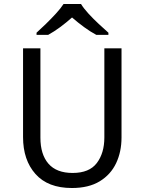

<svg xmlns="http://www.w3.org/2000/svg" viewBox="-20 -942 733 972"><path d="M595.2 -697.3V-246.1Q595.2 -173.8 567.9 -116Q540.5 -58.1 484.9 -24.2Q429.2 9.8 343.8 9.8Q222.7 9.8 159.7 -61Q96.7 -131.8 96.7 -248V-697.3H184.6V-245.1Q184.6 -160.2 225.3 -113.3Q266.1 -66.4 347.7 -66.4Q432.1 -66.4 470.2 -116.7Q508.3 -167 508.3 -246.1V-697.3ZM301.8 -921.9H390.1Q403.3 -899.9 428 -873Q452.6 -846.2 480.2 -820.6Q507.8 -794.9 528.8 -776.4V-765.6H467.3Q438 -781.2 406.5 -804.2Q375 -827.1 344.7 -853.5Q314.9 -827.1 284.2 -804.4Q253.4 -781.7 224.1 -765.6H165V-776.4Q186 -795.4 212.4 -821Q238.8 -846.7 263.2 -873.3Q287.6 -899.9 301.8 -921.9Z"/></svg>

Font: Lunasima
Style: Regular
Weight: 400
Designer: The DocRepair Project, Monotype Design Team
Foundry: Google
Version: Version 2.009